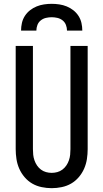

<svg xmlns="http://www.w3.org/2000/svg" viewBox="-20 -975 540 1003"><path d="M250 8Q224 8 197.5 2.5Q171 -3 148.5 -16Q126 -29 108.5 -49.5Q91 -70 80.5 -94Q70 -118 66 -144Q62 -170 62 -196V-735H152V-196Q152 -181 153.5 -166.5Q155 -152 160 -137.5Q165 -123 173.5 -110.5Q182 -98 194 -89Q206 -80 220.5 -76Q235 -72 250 -72Q265 -72 279.5 -76Q294 -80 306 -89Q318 -98 326.5 -110.5Q335 -123 340 -137.5Q345 -152 346.5 -166.5Q348 -181 348 -196V-735H438V-196Q438 -170 434 -144Q430 -118 419.5 -94Q409 -70 391.5 -49.5Q374 -29 351.5 -16Q329 -3 302.5 2.5Q276 8 250 8ZM90 -815Q90 -835 94.5 -855Q99 -875 110 -892Q121 -909 137 -921.5Q153 -934 171.5 -941.5Q190 -949 210 -952Q230 -955 250 -955Q270 -955 290 -952Q310 -949 328.5 -941.5Q347 -934 363 -921.5Q379 -909 390 -892Q401 -875 405.5 -855Q410 -835 410 -815H330Q330 -830 324.5 -844.5Q319 -859 307 -868.5Q295 -878 280 -881.5Q265 -885 250 -885Q235 -885 220 -881.5Q205 -878 193 -868.5Q181 -859 175.5 -844.5Q170 -830 170 -815Z"/></svg>

Font: Iosevka SS10 Medium
Style: Regular
Weight: 500
Monospace: yes
Designer: Belleve Invis
Foundry: Belleve Invis
Version: Version 28.0.6; ttfautohint (v1.8.4)